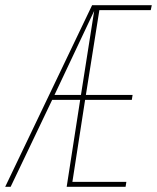

<svg xmlns="http://www.w3.org/2000/svg" viewBox="-56 -720 605 740"><path d="M201 0 253 -335H145L-15 0H-36L299 -700H529L525 -681H327L275 -354H455L452 -335H272L223 -19H431L428 0ZM154 -354H256L307 -678Z"/></svg>

Font: Georama Condensed Thin
Style: Italic
Weight: 100
Width: 3
Italic angle: -9°
Designer: Jean-Baptiste Levee
Foundry: Production Type
Version: Version 1.000